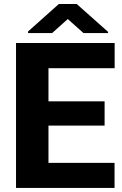

<svg xmlns="http://www.w3.org/2000/svg" viewBox="-20 -922 601 942"><path d="M542 -123V0H58.6V-710.9H542.5V-587.4H217.8V-424.8H493.2V-305.7H217.8V-123ZM356.4 -902.3 510.3 -765.6V-759.8H389.6L312.5 -828.6L235.8 -759.8H117.7V-767.6L268.6 -902.3Z"/></svg>

Font: Vazirmatn FD ExtraBold
Style: Regular
Weight: 800
Designer: Saber Rastikerdar
Foundry: Saber Rastikerdar
Version: Version 33.003